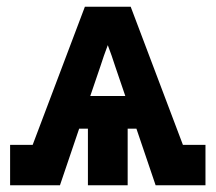

<svg xmlns="http://www.w3.org/2000/svg" viewBox="-20 -550 640 570"><path d="M10 0V-120H77L232 -530H368L523 -120H590V0H442L385 -168H359V0H241V-168H215L158 0ZM248 -265H352L322 -353Q317 -369 311.5 -384.5Q306 -400 300 -416Q294 -400 288.5 -384.5Q283 -369 278 -353Z"/></svg>

Font: Iosevka Slab Heavy Extended
Style: Regular
Weight: 900
Width: 7
Monospace: yes
Designer: Belleve Invis
Foundry: Belleve Invis
Version: Version 11.1.0; ttfautohint (v1.8.3)